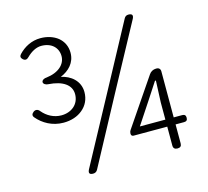

<svg xmlns="http://www.w3.org/2000/svg" viewBox="-107 -866 1085 1003"><g transform="rotate(-15 435.0 -364.5)"><path d="M287 -712C263 -731 230 -742 193 -742C145 -742 104 -720 74 -688C65 -678 66 -669 76 -660C87 -650 98 -652 108 -663C132 -687 160 -702 187 -702C242 -702 276 -669 276 -623C276 -580 239 -543 171 -535C160 -535 145 -528 145 -517C145 -506 160 -499 171 -499C248 -494 293 -463 293 -413C293 -357 249 -324 196 -324C155 -324 119 -344 94 -374C85 -386 72 -389 60 -380C49 -371 46 -362 55 -351C87 -313 136 -284 197 -284C238 -284 274 -296 300 -318C327 -340 343 -372 343 -411C343 -472 295 -509 244 -519C290 -538 326 -574 326 -628C326 -664 311 -692 287 -712ZM450 -364 261 -14C252 4 257 13 277 13C288 13 296 8 301 -1L496 -364L686 -715C695 -733 689 -742 669 -742C658 -742 651 -737 646 -728ZM615 -290 524 -156C521 -151 519 -146 519 -140V-137C519 -129 524 -124 532 -124H616H714V-22C714 -7 722 0 737 0C752 0 759 -7 759 -22V-124H805C818 -124 824 -130 824 -143C824 -156 818 -162 805 -162H759V-411C759 -424 751 -432 738 -432H735C720 -432 706 -424 698 -412ZM615 -221 654 -280 714 -372H719L714 -255V-162H645H576Z"/></g></svg>

Font: GenSenRounded2 TW L
Style: Regular
Weight: 300
Version: Version 2.100;PS 2.1;hotconv 16.6.51;makeotf.lib2.5.65220 DE